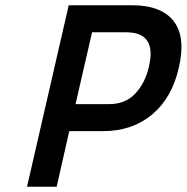

<svg xmlns="http://www.w3.org/2000/svg" viewBox="-20 -712 712 732"><path d="M244 -212 196 0H83L242 -692H483Q595 -692 642 -631.5Q689 -571 662 -455Q636 -339 560 -275.5Q484 -212 372 -212ZM396 -315Q458 -315 496 -355.5Q534 -396 548 -459Q563 -522 542 -555.5Q521 -589 459 -589H331L268 -315Z"/></svg>

Font: Panefresco 750wt
Style: Italic
Weight: 750
Foundry: Campivisivi & Chank Co
Version: Version 1.000